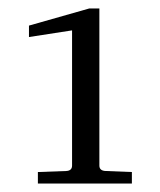

<svg xmlns="http://www.w3.org/2000/svg" viewBox="-20 -725 376 450"><path d="M289.1 -294.9H68.8V-321.8L134.8 -324.2Q148.9 -324.7 148.9 -336.9V-653.8L47.9 -638.2V-665L189 -705.1H212.9V-336.9Q212.9 -324.7 228 -324.2L289.1 -321.8Z"/></svg>

Font: Ezra SIL
Style: Regular
Weight: 400
Designer: Development by SIL's NRSI team. OpenType tables by Ralph Hancock ( hancock@dircon.co.uk )
Foundry: SIL International, Version 2.51: 2007
Version: Version 2.51, 2007